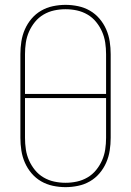

<svg xmlns="http://www.w3.org/2000/svg" viewBox="-20 -763 540 791"><path d="M250 8Q224 8 198 2.5Q172 -3 149.5 -16Q127 -29 110 -49Q93 -69 82.5 -93Q72 -117 68 -143Q64 -169 64 -195V-540Q64 -566 68 -592Q72 -618 82.5 -642Q93 -666 110 -686Q127 -706 149.5 -719Q172 -732 198 -737.5Q224 -743 250 -743Q276 -743 302 -737.5Q328 -732 350.5 -719Q373 -706 390 -686Q407 -666 417.5 -642Q428 -618 432 -592Q436 -566 436 -540V-195Q436 -169 432 -143Q428 -117 417.5 -93Q407 -69 390 -49Q373 -29 350.5 -16Q328 -3 302 2.5Q276 8 250 8ZM417 -376V-540Q417 -564 413.5 -587.5Q410 -611 400.5 -632.5Q391 -654 376 -672.5Q361 -691 340.5 -703Q320 -715 297 -720Q274 -725 250 -725Q226 -725 203 -720Q180 -715 159.5 -703Q139 -691 124 -672.5Q109 -654 99.5 -632.5Q90 -611 86.5 -587.5Q83 -564 83 -540V-376ZM250 -10Q274 -10 297 -15Q320 -20 340.5 -32Q361 -44 376 -62.5Q391 -81 400.5 -102.5Q410 -124 413.5 -147.5Q417 -171 417 -195V-359H83V-195Q83 -171 86.5 -147.5Q90 -124 99.5 -102.5Q109 -81 124 -62.5Q139 -44 159.5 -32Q180 -20 203 -15Q226 -10 250 -10Z"/></svg>

Font: Iosevka SS18 Thin
Style: Regular
Weight: 100
Monospace: yes
Designer: Belleve Invis
Foundry: Belleve Invis
Version: Version 25.1.1; ttfautohint (v1.8.4)